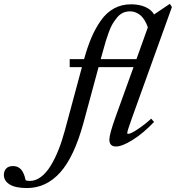

<svg xmlns="http://www.w3.org/2000/svg" viewBox="-295 -748 913 997"><path d="M-155.3 228.5Q-214.8 228.5 -244.9 209.7Q-274.9 190.9 -274.9 160.2Q-274.9 140.1 -262.9 127.2Q-251 114.3 -227.5 114.3Q-201.7 114.3 -185.8 131.8Q-169.9 149.4 -161.6 188.5Q-152.3 191.4 -139.6 191.4Q-109.9 191.4 -82.3 170.7Q-54.7 149.9 -32 112.8Q-9.3 75.7 9 29.5Q27.3 -16.6 42.5 -73.2L130.4 -399.4H66.9V-440.9H141.6Q159.7 -505.9 180.2 -553.7Q200.7 -601.6 229.5 -642.3Q258.3 -683.1 297.4 -704.3Q336.4 -725.6 385.3 -725.6Q429.2 -725.6 460.7 -711.2Q492.2 -696.8 504.9 -672.9L586.9 -728L597.7 -711.4L390.6 -136.2Q365.7 -67.4 365.7 -56.6Q365.7 -52.7 370.1 -52.7Q376.5 -52.7 389.6 -58.8Q402.8 -64.9 430.7 -84Q458.5 -103 490.2 -131.8L504.9 -114.7Q449.2 -56.2 394.3 -21.7Q339.4 12.7 307.1 12.7Q272.9 12.7 272.9 -23.4Q272.9 -50.3 304.2 -138.2L398.4 -399.4H216.8L138.7 -110.8Q90.3 66.4 17.6 147.5Q-55.2 228.5 -155.3 228.5ZM239.7 -482.9 228 -440.9H413.6L472.7 -606Q465.8 -626.5 456.3 -641.8Q446.8 -657.2 437.3 -666Q427.7 -674.8 416.7 -680.2Q405.8 -685.5 397.2 -687.3Q388.7 -689 379.9 -689Q359.9 -689 343 -681.2Q326.2 -673.3 312.7 -656.7Q299.3 -640.1 289.3 -623.5Q279.3 -606.9 269.5 -579.6Q259.8 -552.2 253.9 -533.2Q248 -514.2 239.7 -482.9Z"/></svg>

Font: Elstob 8pt Medium
Style: Italic
Weight: 500
Italic angle: -20°
Designer: Peter S. Baker
Version: Version 1.015